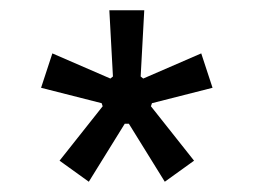

<svg xmlns="http://www.w3.org/2000/svg" viewBox="-20 -665 494 374"><path d="M96 -352 180 -458 178 -464 60 -494 82 -561 195 -512 200 -516 193 -645H261L254 -516L259 -512L372 -561L394 -494L276 -464L274 -458L358 -352L301 -311L231 -424H223L153 -311Z"/></svg>

Font: Athiti Medium
Style: Regular
Weight: 500
Designer: CadsonDemak Team
Foundry: CadsonDemak
Version: Version 1.032